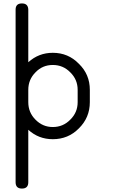

<svg xmlns="http://www.w3.org/2000/svg" viewBox="-20 -812 665 1120"><path d="M504 -288C504 -348 482.7 -398.7 440 -440C398.7 -482.7 348 -504 288 -504C233.3 -504 185.7 -485.7 145 -449V-756C144.3 -780 132 -792 108 -792C83.3 -792 71 -780 71 -756V-455V-288V-216V194V251C71 275.7 83.3 288 108 288C132.7 288 145 275.7 145 251V-55C185 -18.3 232.7 0 288 0C348 0 398.7 -21 440 -63C482.7 -105 504 -156 504 -216ZM288 -433C328 -433 362 -418.7 390 -390C418.7 -362 433 -328 433 -288V-216C433 -176 418.7 -142 390 -114C362 -85.3 328 -71 288 -71C248.7 -71 215 -85.3 187 -114C159 -142 145 -176 145 -216V-288C145 -328 159 -362 187 -390C214.3 -418.7 248 -433 288 -433Z"/></svg>

Font: Semi-Coder
Style: Regular
Weight: 400
Version: 0.1000